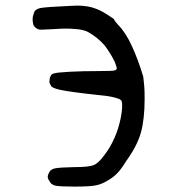

<svg xmlns="http://www.w3.org/2000/svg" viewBox="-20 -612 640 693"><path d="M102.5 -565.4Q106.4 -579.1 126 -583Q145.5 -586.9 234.4 -590.8Q248 -591.8 259.8 -591.8Q276.4 -591.8 295.4 -588.9Q314.5 -585.9 336.9 -576.2Q352.5 -569.3 370.6 -557.1Q388.7 -544.9 391.6 -543Q391.6 -540 396 -534.7Q400.4 -529.3 406.2 -522.5Q433.6 -495.1 456.5 -444.8Q479.5 -394.5 497.1 -335Q499 -318.4 500.5 -302.7Q502 -287.1 502 -254.9Q502 -182.6 488.8 -134.3Q475.6 -85.9 434.6 -29.3Q418 -2 402.8 13.7Q387.7 29.3 366.2 41Q347.7 52.7 325.7 57.1Q303.7 61.5 248 61.5Q196.3 61.5 180.2 58.1Q164.1 54.7 158.2 41Q152.3 33.2 152.3 26.4Q152.3 19.5 158.2 8.8Q164.1 -2 181.6 -4.9Q199.2 -7.8 247.1 -8.8Q300.8 -8.8 318.4 -16.1Q335.9 -23.4 356.4 -51.8Q377 -78.1 392.6 -112.8Q408.2 -147.5 416 -187.5Q419.9 -208 420.4 -218.8Q420.9 -229.5 420.9 -231.4Q420.9 -248 416 -251Q411.1 -255.9 388.7 -261.2Q366.2 -266.6 330.1 -269.5Q231.4 -280.3 197.8 -287.6Q164.1 -294.9 163.1 -304.7Q158.2 -311.5 158.2 -315.9Q158.2 -320.3 160.2 -333Q163.1 -337.9 165 -341.3Q167 -344.7 173.8 -346.7Q185.5 -350.6 231.4 -353Q277.3 -355.5 336.9 -355.5Q387.7 -355.5 394.5 -357.9Q401.4 -360.4 401.4 -366.2Q401.4 -370.1 398.4 -377Q394.5 -390.6 382.3 -411.1Q370.1 -431.6 358.4 -447.3Q344.7 -462.9 329.6 -475.1Q314.5 -487.3 294.9 -498Q279.3 -504.9 257.3 -506.8Q235.4 -508.8 219.7 -508.8Q198.2 -508.8 172.9 -506.8Q141.6 -504.9 129.9 -504.9Q118.2 -504.9 113.3 -508.8Q101.6 -515.6 99.6 -525.9Q97.7 -536.1 97.7 -542Q97.7 -552.7 102.5 -565.4Z"/></svg>

Font: JasonHandwriting4
Style: Regular
Weight: 400
Version: Version 1.01.21